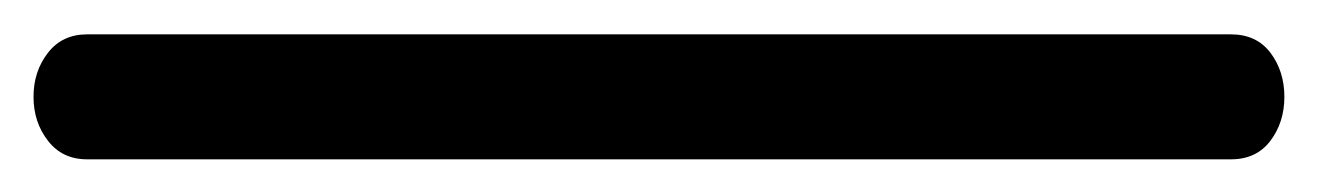

<svg xmlns="http://www.w3.org/2000/svg" viewBox="-204 69 783 114"><path d="M-152.3 89.4H526.9Q542 89.4 550.3 100.3Q558.6 111.3 558.6 126.5Q558.6 141.6 550.3 152.6Q542 163.6 526.9 163.6H-152.3Q-167 163.6 -175.5 152.6Q-184.1 141.6 -184.1 126.5Q-184.1 111.3 -175.5 100.3Q-167 89.4 -152.3 89.4Z"/></svg>

Font: Sonsie One
Style: Regular
Weight: 400
Designer: Riccardo De Franceschi
Foundry: Sorkin Type Co
Version: Version 1.003